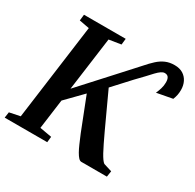

<svg xmlns="http://www.w3.org/2000/svg" viewBox="-168 -930 1126 1108"><g transform="rotate(30 395.0 -376.5)"><path d="M-6.5 0 -1 -38.5 70 -53 155.5 -690 88.5 -702.5 93 -743H371L366.5 -702.5L287 -690L239 -334.5L477.5 -596Q509.5 -630 534.5 -658.8Q559.5 -687.5 582.8 -708.8Q606 -730 632.2 -741.5Q658.5 -753 691.5 -753Q726 -753 748.8 -738.8Q771.5 -724.5 783.2 -700.5Q795 -676.5 795 -647Q795 -628 791.8 -612.5Q788.5 -597 782 -580.5L677.5 -561Q685.5 -578.5 691.8 -599Q698 -619.5 698 -641Q698 -663 690.2 -674Q682.5 -685 665.5 -685Q654.5 -685 642 -676.5Q629.5 -668 614 -651.8Q598.5 -635.5 577.8 -612.8Q557 -590 529 -562L426.5 -450.5L532.5 -221Q550.5 -183 564.2 -154.5Q578 -126 589 -106Q600 -86 608.8 -73.8Q617.5 -61.5 625.5 -56L680.5 -39L674.5 0H503.5Q494 -0.5 484.8 -10.5Q475.5 -20.5 465.2 -38.5Q455 -56.5 443.8 -82.2Q432.5 -108 419 -140.5L334 -357.5L228 -249L201.5 -52L281 -38L277 0Z"/></g></svg>

Font: Merriweather 48pt SemiBold
Style: Italic
Weight: 600
Italic angle: -7.8°
Designer: Eben Sorkin
Foundry: Eben Sorkin
Version: Version 2.101